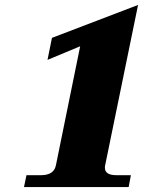

<svg xmlns="http://www.w3.org/2000/svg" viewBox="-20 -756 674 776"><path d="M87 -48H146Q198 -48 206 -88L304 -569L172 -514L190 -603L538 -736L405 -88Q404 -84 404 -78Q404 -48 450 -48H509L500 0H77Z"/></svg>

Font: Taviraj Black
Style: Italic
Weight: 900
Italic angle: -12°
Designer: Katatrad Team
Foundry: CadsonDemak
Version: Version 1.001